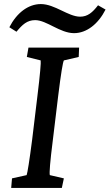

<svg xmlns="http://www.w3.org/2000/svg" viewBox="-20 -924 539 944"><path d="M35 0H284L294 -47L225 -63C222 -73 226 -127 240 -237L266 -452C280 -565 289 -618 294 -627L367 -644L369 -690H120L112 -644L180 -627C182 -618 177 -557 164 -452L138 -237C125 -135 115 -74 111 -63L39 -47ZM26 -790 61 -768C90 -803 113 -825 153 -825C209 -825 275 -761 344 -761C406 -761 463 -806 499 -877L462 -898C435 -863 411 -842 374 -842C316 -842 249 -904 181 -904C118 -904 62 -860 26 -790Z"/></svg>

Font: TPK Tissa Web Medium
Style: Italic
Weight: 500
Italic angle: -7°
Designer: Jacques Le Bailly, Suppakit Chalermlarp | Katatrad Co.,Ltd.
Foundry: Jacques Le Bailly, Cadson Demak Co.,Ltd.
Version: Version 5.000;Glyphs 3.1.2 (3151)